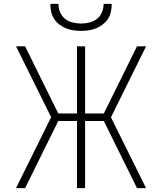

<svg xmlns="http://www.w3.org/2000/svg" viewBox="-20 -975 840 995"><path d="M110 0H63L245 -368L63 -735H110L282 -387H379V-735H421V-387H518L690 -735H737L555 -367L737 0H690L518 -348H421V0H379V-348H282ZM400 -815Q380 -815 360 -818Q340 -821 321.5 -828.5Q303 -836 287 -848.5Q271 -861 260 -878Q249 -895 245 -915Q241 -935 241 -955H283Q283 -933 291.5 -912Q300 -891 317 -877.5Q334 -864 356 -858.5Q378 -853 400 -853Q422 -853 444 -858.5Q466 -864 483 -877.5Q500 -891 508.5 -912Q517 -933 517 -955H559Q559 -935 555 -915Q551 -895 540 -878Q529 -861 513 -848.5Q497 -836 478.5 -828.5Q460 -821 440 -818Q420 -815 400 -815Z"/></svg>

Font: Iosevka Aile Extralight
Style: Regular
Weight: 200
Designer: Belleve Invis
Foundry: Belleve Invis
Version: Version 31.1.0; ttfautohint (v1.8.4)